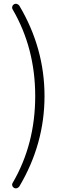

<svg xmlns="http://www.w3.org/2000/svg" viewBox="-20 -822 354 1030"><path d="M84 177.7Q79.1 184.6 71.3 187.5Q67.4 188.5 64.5 188.5Q59.6 188.5 54.7 185.5Q47.9 181.6 45.9 173.8Q44.9 171.9 44.9 168.9Q44.9 164.1 47.9 159.2Q168.9 -47.9 168.9 -306.6Q168.9 -563.5 47.9 -771.5Q44.9 -776.4 44.9 -781.2Q44.9 -784.2 45.9 -787.1Q47.9 -794.9 54.7 -798.8Q59.6 -801.8 65.4 -801.8Q68.4 -801.8 71.3 -800.8Q79.1 -797.9 84 -791Q218.8 -563.5 218.8 -306.6Q218.8 -49.8 84 177.7Z"/></svg>

Font: Gen Jyuu Gothic P Light
Style: Regular
Weight: 200
Designer: [Source Han Sans]
Ryoko NISHIZUKA  (kana & ideographs); Paul D. Hunt (Latin, Greek & Cyrillic); Wenlong ZHANG  (bopomofo
Version: Version 1.002.20150607